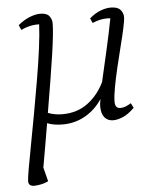

<svg xmlns="http://www.w3.org/2000/svg" viewBox="-52 -507 664 809"><g transform="rotate(-5 280.0 -102.0)"><path d="M202 11Q185 11 168.5 8.5Q152 6 137 0Q130 42 122 88Q114 134 105 185L120 244Q107 251 89.5 254.5Q72 258 61 258Q36 258 36 237Q36 226 43 185Q50 144 61.5 84.5Q73 25 85.5 -44.5Q98 -114 110 -183.5Q122 -253 130 -314Q138 -375 140 -418Q136 -418 132 -418Q99 -418 63 -401L54 -422Q78 -442 103 -452Q128 -462 148 -462Q175 -462 186 -448.5Q197 -435 197 -417Q197 -379 183.5 -287Q170 -195 144 -43Q157 -38 172 -35Q187 -32 205 -32Q268 -32 313 -66Q358 -100 383 -153Q396 -210 412.5 -282Q429 -354 441 -417Q436 -418 429 -418Q412 -418 396.5 -414.5Q381 -411 365 -404L356 -424Q379 -444 402.5 -453Q426 -462 446 -462Q475 -462 487 -448.5Q499 -435 499 -417Q499 -404 492 -371.5Q485 -339 474 -296Q463 -253 452.5 -208.5Q442 -164 435 -126Q428 -88 428 -65Q428 -37 450 -37Q463 -37 473.5 -41.5Q484 -46 496 -53L506 -33Q480 -7 457 2.5Q434 12 416 12Q393 12 379.5 -4Q366 -20 366 -52Q366 -62 370 -82Q342 -39 298.5 -14Q255 11 202 11Z"/></g></svg>

Font: Petrona Light
Style: Italic
Weight: 300
Italic angle: -9°
Designer: Ringo R. Seeber
Foundry: Ringo R. Seeber
Version: Version 2.001; ttfautohint (v1.8.3)